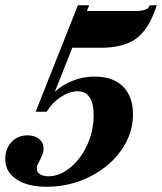

<svg xmlns="http://www.w3.org/2000/svg" viewBox="-105 -488 618 732"><path d="M73 224Q0 224 -42.5 195.5Q-85 167 -85 118Q-85 79 -61 53.5Q-37 28 0 28Q28 28 44.5 42Q61 56 61 79Q61 89 57.5 99Q54 109 46 125Q39 137 37 143Q35 149 35 154Q35 168 47 176Q59 184 80 184Q113 184 144 164.5Q175 145 199.5 112.5Q224 80 238 38Q252 -4 252 -49Q252 -94 236.5 -117Q221 -140 191 -140Q160 -140 126.5 -118Q93 -96 73 -62H31L192 -468H235L81 -80L77 -107Q106 -148 154 -172Q202 -196 256 -196Q326 -196 364 -158Q402 -120 402 -52Q402 4 376 54Q350 104 304.5 142Q259 180 199.5 202Q140 224 73 224ZM153 -306 208 -446H407Q435 -446 448.5 -451Q462 -456 466 -468H493L485 -446Q457 -370 410 -338Q363 -306 280 -306Z"/></svg>

Font: Baskervville
Style: Bold Italic
Weight: 700
Italic angle: -18°
Version: Version 1.100